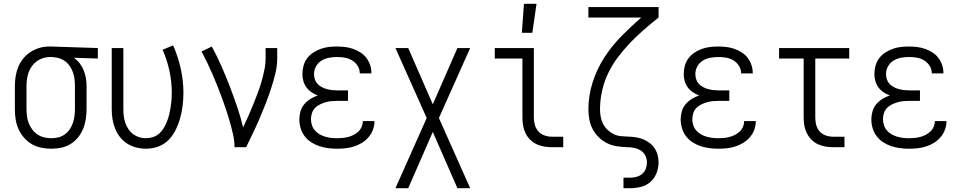

<svg xmlns="http://www.w3.org/2000/svg" viewBox="-20 -772 5040 1007"><path d="M249 8Q222 8 195.5 2.5Q169 -3 146 -16.5Q123 -30 105.5 -50.5Q88 -71 77 -95.5Q66 -120 62 -146.5Q58 -173 58 -200V-320Q58 -346 62 -371.5Q66 -397 75.5 -420.5Q85 -444 101.5 -464.5Q118 -485 139.5 -499Q161 -513 186 -520.5Q211 -528 236 -528H250L493 -520V-465L367 -469Q385 -457 398 -440Q411 -423 419 -403Q427 -383 430.5 -362Q434 -341 434 -320V-200Q434 -174 430 -147.5Q426 -121 416 -96.5Q406 -72 389.5 -51.5Q373 -31 350.5 -17Q328 -3 302 2.5Q276 8 249 8ZM249 -47Q268 -47 286 -51.5Q304 -56 319.5 -67Q335 -78 345.5 -93.5Q356 -109 362 -126.5Q368 -144 370.5 -162.5Q373 -181 373 -200V-320Q373 -338 371 -355.5Q369 -373 363.5 -389.5Q358 -406 348.5 -421.5Q339 -437 325.5 -448Q312 -459 295 -465Q278 -471 261 -472L250 -473H241Q223 -473 205 -467Q187 -461 172.5 -450.5Q158 -440 147 -424.5Q136 -409 130 -392Q124 -375 121.5 -356.5Q119 -338 119 -320V-200Q119 -181 121.5 -162Q124 -143 131 -125.5Q138 -108 149.5 -92.5Q161 -77 177 -66.5Q193 -56 211.5 -51.5Q230 -47 249 -47Z M746 8Q720 8 694.5 1.5Q669 -5 647 -19Q625 -33 609 -53.5Q593 -74 583.5 -98Q574 -122 570 -148Q566 -174 566 -200V-520H627V-200Q627 -182 629 -164Q631 -146 637 -128.5Q643 -111 653 -95.5Q663 -80 677.5 -69Q692 -58 709.5 -52.5Q727 -47 745 -47Q764 -47 782.5 -53Q801 -59 815.5 -72Q830 -85 839.5 -101.5Q849 -118 856 -135.5Q863 -153 867.5 -172Q872 -191 875 -209.5Q878 -228 879.5 -247Q881 -266 881 -285Q881 -344 868.5 -401Q856 -458 833 -511L888 -534Q914 -475 928 -412Q942 -349 942 -285Q942 -252 938 -219Q934 -186 925.5 -154.5Q917 -123 902.5 -93Q888 -63 865 -39Q842 -15 810.5 -3.5Q779 8 746 8Z M1210 0Q1210 -33 1202.5 -66Q1195 -99 1186 -131Q1177 -163 1166.5 -194.5Q1156 -226 1144.5 -257.5Q1133 -289 1120.5 -320Q1108 -351 1095 -381.5Q1082 -412 1067.5 -442Q1053 -472 1037 -502L1091 -528Q1118 -478 1141 -426Q1164 -374 1184.5 -320.5Q1205 -267 1223.5 -213Q1242 -159 1255 -104Q1269 -133 1282 -162Q1295 -191 1307 -221Q1319 -251 1330.5 -281Q1342 -311 1351 -342Q1360 -373 1366.5 -404.5Q1373 -436 1373 -468V-520H1434V-468Q1434 -426 1424 -385.5Q1414 -345 1401 -305.5Q1388 -266 1373 -227.5Q1358 -189 1341.5 -150.5Q1325 -112 1307 -74.5Q1289 -37 1271 0Z M1747 8Q1724 8 1700.5 5Q1677 2 1654.5 -5.5Q1632 -13 1612 -26Q1592 -39 1578 -57.5Q1564 -76 1557 -99Q1550 -122 1550 -146Q1550 -167 1556 -188Q1562 -209 1576 -225.5Q1590 -242 1608.5 -253.5Q1627 -265 1647 -271Q1629 -278 1613.5 -288.5Q1598 -299 1587 -314Q1576 -329 1571 -347.5Q1566 -366 1566 -384Q1566 -406 1572 -427.5Q1578 -449 1591 -466.5Q1604 -484 1622.5 -496Q1641 -508 1661.5 -515.5Q1682 -523 1703.5 -525.5Q1725 -528 1747 -528Q1768 -528 1789.5 -525.5Q1811 -523 1831 -516Q1851 -509 1869.5 -497.5Q1888 -486 1901 -469Q1914 -452 1921 -431.5Q1928 -411 1928 -390V-387H1867V-388Q1867 -409 1855.5 -427Q1844 -445 1826.5 -455.5Q1809 -466 1788.5 -469.5Q1768 -473 1747 -473Q1726 -473 1705 -469Q1684 -465 1666 -454Q1648 -443 1637.5 -424Q1627 -405 1627 -384Q1627 -369 1631.5 -355.5Q1636 -342 1645.5 -332Q1655 -322 1668 -315Q1681 -308 1694.5 -304.5Q1708 -301 1722 -299.5Q1736 -298 1750 -298H1805V-243H1750Q1734 -243 1718 -241.5Q1702 -240 1687 -235.5Q1672 -231 1657.5 -224Q1643 -217 1632 -205.5Q1621 -194 1616 -178.5Q1611 -163 1611 -147Q1611 -131 1616 -115.5Q1621 -100 1631.5 -88Q1642 -76 1655.5 -68Q1669 -60 1684.5 -55.5Q1700 -51 1715.5 -49Q1731 -47 1747 -47Q1762 -47 1777.5 -48.5Q1793 -50 1807.5 -54Q1822 -58 1835.5 -65Q1849 -72 1860 -82.5Q1871 -93 1877 -107.5Q1883 -122 1883 -137H1944V-136Q1944 -113 1936 -91.5Q1928 -70 1913 -52.5Q1898 -35 1878.5 -23Q1859 -11 1837.5 -4Q1816 3 1793 5.5Q1770 8 1747 8Z M2054 215 2218 -153 2054 -520H2121L2250 -225L2379 -520H2446L2282 -153L2446 215H2379L2250 -80L2121 215Z M2874 0Q2854 0 2833 -3.5Q2812 -7 2793.5 -16Q2775 -25 2760 -40Q2745 -55 2736 -74Q2727 -93 2723.5 -113.5Q2720 -134 2720 -155V-465H2575V-520H2780V-155Q2780 -135 2785.5 -116Q2791 -97 2804 -82.5Q2817 -68 2836 -61.5Q2855 -55 2874 -55H2934V0ZM2717 -600 2728 -752H2794L2772 -600Z M3250 215V160H3285Q3302 160 3318.5 155.5Q3335 151 3348 140Q3361 129 3367 113Q3373 97 3373 80Q3373 61 3364.5 44Q3356 27 3340 17Q3324 7 3305.5 3.5Q3287 0 3269 0H3268Q3242 -1 3215 -5Q3188 -9 3164 -21Q3140 -33 3120.5 -52Q3101 -71 3088.5 -94.5Q3076 -118 3071 -145Q3066 -172 3066 -198Q3066 -270 3088 -339.5Q3110 -409 3149 -469.5Q3188 -530 3238.5 -581.5Q3289 -633 3343 -680H3066V-735H3434V-680Q3395 -649 3357.5 -616.5Q3320 -584 3286 -548.5Q3252 -513 3222 -473.5Q3192 -434 3170.5 -389.5Q3149 -345 3138 -296.5Q3127 -248 3127 -198Q3127 -179 3130.5 -159.5Q3134 -140 3143 -122.5Q3152 -105 3166.5 -91Q3181 -77 3198.5 -68.5Q3216 -60 3235.5 -58Q3255 -56 3275 -55.5Q3295 -55 3314.5 -52Q3334 -49 3352 -42Q3370 -35 3386 -23Q3402 -11 3413 5.5Q3424 22 3429 41Q3434 60 3434 80Q3434 108 3423.5 135.5Q3413 163 3391.5 182Q3370 201 3342 208Q3314 215 3285 215Z M3747 8Q3724 8 3700.5 5Q3677 2 3654.5 -5.5Q3632 -13 3612 -26Q3592 -39 3578 -57.5Q3564 -76 3557 -99Q3550 -122 3550 -146Q3550 -167 3556 -188Q3562 -209 3576 -225.5Q3590 -242 3608.5 -253.5Q3627 -265 3647 -271Q3629 -278 3613.5 -288.5Q3598 -299 3587 -314Q3576 -329 3571 -347.5Q3566 -366 3566 -384Q3566 -406 3572 -427.5Q3578 -449 3591 -466.5Q3604 -484 3622.5 -496Q3641 -508 3661.5 -515.5Q3682 -523 3703.5 -525.5Q3725 -528 3747 -528Q3768 -528 3789.5 -525.5Q3811 -523 3831 -516Q3851 -509 3869.5 -497.5Q3888 -486 3901 -469Q3914 -452 3921 -431.5Q3928 -411 3928 -390V-387H3867V-388Q3867 -409 3855.5 -427Q3844 -445 3826.5 -455.5Q3809 -466 3788.5 -469.5Q3768 -473 3747 -473Q3726 -473 3705 -469Q3684 -465 3666 -454Q3648 -443 3637.5 -424Q3627 -405 3627 -384Q3627 -369 3631.5 -355.5Q3636 -342 3645.5 -332Q3655 -322 3668 -315Q3681 -308 3694.5 -304.5Q3708 -301 3722 -299.5Q3736 -298 3750 -298H3805V-243H3750Q3734 -243 3718 -241.5Q3702 -240 3687 -235.5Q3672 -231 3657.5 -224Q3643 -217 3632 -205.5Q3621 -194 3616 -178.5Q3611 -163 3611 -147Q3611 -131 3616 -115.5Q3621 -100 3631.5 -88Q3642 -76 3655.5 -68Q3669 -60 3684.5 -55.5Q3700 -51 3715.5 -49Q3731 -47 3747 -47Q3762 -47 3777.5 -48.5Q3793 -50 3807.5 -54Q3822 -58 3835.5 -65Q3849 -72 3860 -82.5Q3871 -93 3877 -107.5Q3883 -122 3883 -137H3944V-136Q3944 -113 3936 -91.5Q3928 -70 3913 -52.5Q3898 -35 3878.5 -23Q3859 -11 3837.5 -4Q3816 3 3793 5.5Q3770 8 3747 8Z M4350 0Q4329 0 4308.5 -3.5Q4288 -7 4269 -16Q4250 -25 4235.5 -40Q4221 -55 4211.5 -74Q4202 -93 4198.5 -113.5Q4195 -134 4195 -155V-465H4066V-520H4434V-465H4256V-155Q4256 -135 4261 -116Q4266 -97 4279 -82.5Q4292 -68 4311 -61.5Q4330 -55 4350 -55H4409V0Z M4747 8Q4724 8 4700.5 5Q4677 2 4654.5 -5.5Q4632 -13 4612 -26Q4592 -39 4578 -57.5Q4564 -76 4557 -99Q4550 -122 4550 -146Q4550 -167 4556 -188Q4562 -209 4576 -225.5Q4590 -242 4608.5 -253.5Q4627 -265 4647 -271Q4629 -278 4613.5 -288.5Q4598 -299 4587 -314Q4576 -329 4571 -347.5Q4566 -366 4566 -384Q4566 -406 4572 -427.5Q4578 -449 4591 -466.5Q4604 -484 4622.5 -496Q4641 -508 4661.5 -515.5Q4682 -523 4703.5 -525.5Q4725 -528 4747 -528Q4768 -528 4789.5 -525.5Q4811 -523 4831 -516Q4851 -509 4869.5 -497.5Q4888 -486 4901 -469Q4914 -452 4921 -431.5Q4928 -411 4928 -390V-387H4867V-388Q4867 -409 4855.5 -427Q4844 -445 4826.5 -455.5Q4809 -466 4788.5 -469.5Q4768 -473 4747 -473Q4726 -473 4705 -469Q4684 -465 4666 -454Q4648 -443 4637.5 -424Q4627 -405 4627 -384Q4627 -369 4631.5 -355.5Q4636 -342 4645.5 -332Q4655 -322 4668 -315Q4681 -308 4694.5 -304.5Q4708 -301 4722 -299.5Q4736 -298 4750 -298H4805V-243H4750Q4734 -243 4718 -241.5Q4702 -240 4687 -235.5Q4672 -231 4657.5 -224Q4643 -217 4632 -205.5Q4621 -194 4616 -178.5Q4611 -163 4611 -147Q4611 -131 4616 -115.5Q4621 -100 4631.5 -88Q4642 -76 4655.5 -68Q4669 -60 4684.5 -55.5Q4700 -51 4715.5 -49Q4731 -47 4747 -47Q4762 -47 4777.5 -48.5Q4793 -50 4807.5 -54Q4822 -58 4835.5 -65Q4849 -72 4860 -82.5Q4871 -93 4877 -107.5Q4883 -122 4883 -137H4944V-136Q4944 -113 4936 -91.5Q4928 -70 4913 -52.5Q4898 -35 4878.5 -23Q4859 -11 4837.5 -4Q4816 3 4793 5.5Q4770 8 4747 8Z"/></svg>

Font: Iosevka Custom Light
Style: Regular
Weight: 300
Monospace: yes
Designer: Belleve Invis
Foundry: Belleve Invis
Version: Version 27.3.5